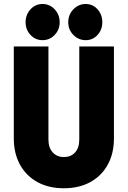

<svg xmlns="http://www.w3.org/2000/svg" viewBox="-20 -958 655 985"><path d="M307.6 7.8Q229.5 7.8 171.9 -23.9Q114.3 -55.7 82.5 -113.3Q50.8 -170.9 50.8 -248V-719.7H228.5V-242.2Q228.5 -200.7 250.2 -176.5Q272 -152.3 307.6 -152.3Q343.8 -152.3 365.2 -176Q386.7 -199.7 386.7 -242.2V-719.7H564.5V-248Q564.5 -170.4 532.7 -113Q501 -55.7 443.4 -23.9Q385.7 7.8 307.6 7.8ZM419.9 -752Q382.8 -752 356.4 -778.8Q330.1 -805.7 330.1 -843.8Q330.1 -882.8 356.4 -910.2Q382.8 -937.5 419.9 -937.5Q456.1 -937.5 480.5 -910.2Q504.9 -882.8 504.9 -843.8Q504.9 -805.7 480.5 -778.8Q456.1 -752 419.9 -752ZM198.2 -752Q161.6 -752 136.5 -778.8Q111.3 -805.7 111.3 -843.8Q111.3 -882.8 136.5 -910.2Q161.6 -937.5 198.2 -937.5Q234.9 -937.5 260.5 -910.2Q286.1 -882.8 286.1 -843.8Q286.1 -805.7 260.5 -778.8Q234.9 -752 198.2 -752Z"/></svg>

Font: Reddit Sans Condensed Black
Style: Regular
Weight: 900
Designer: Stephen Hutchings
Foundry: Reddit
Version: Version 1.014